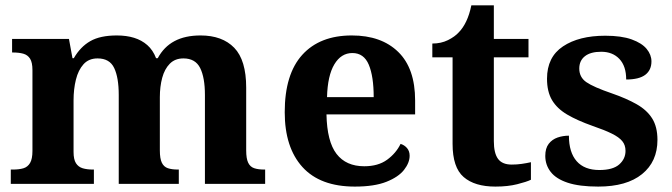

<svg xmlns="http://www.w3.org/2000/svg" viewBox="-20 -680 2484 710"><path d="M19.9 0V-53H27.7Q50.7 -53 66.5 -57.7Q82.3 -62.4 91.2 -77.4Q100 -92.3 100 -122.1V-420.8Q100 -449 91.2 -463Q82.3 -476.9 66.3 -481.4Q50.2 -485.9 28.2 -485.9H24.7V-536H235L248 -464.9H253Q277.2 -506.9 313.9 -527.9Q350.5 -548.9 412.1 -548.9Q447.6 -548.9 475.8 -540.2Q504 -531.5 524.9 -513.1Q545.7 -494.8 557.1 -464.9H563.4Q585.9 -506.9 625.2 -527.9Q664.5 -548.9 721.6 -548.9Q802 -548.9 846.2 -503.3Q890.4 -457.6 890.4 -355.8V-123.9Q890.4 -93.4 897.8 -78.2Q905.1 -63 920 -58Q934.9 -53 956.9 -53H960.5V0H737.8V-328.8Q737.8 -393.2 720.1 -428.6Q702.4 -464 658.3 -464Q627.2 -464 607.9 -444.4Q588.6 -424.8 579.8 -392.2Q571.1 -359.7 571.1 -320.8V-123.9Q571.1 -93.4 578.5 -78.2Q585.9 -63 600.8 -58Q615.6 -53 637.6 -53H641.2V0H419.1V-328.8Q419.1 -393.2 402.2 -428.6Q385.4 -464 340.8 -464Q308.2 -464 288.8 -442.4Q269.4 -420.8 260.7 -385.5Q252 -350.2 252 -309V-118.3Q252 -90.4 260.9 -76.5Q269.8 -62.6 285.7 -57.8Q301.6 -53 323.6 -53H327.2V0Z M1292.1 10Q1164 10 1098.4 -62.3Q1032.9 -134.6 1032.9 -265.2Q1032.9 -405.7 1097.8 -477.3Q1162.8 -548.9 1281 -548.9Q1390.2 -548.9 1452.6 -488Q1515.1 -427.2 1515.1 -308.2V-256.9H1187.3Q1189.3 -156.6 1224.5 -110.9Q1259.7 -65.2 1327 -65.2Q1378.4 -65.2 1411.5 -89.3Q1444.5 -113.4 1461.3 -147.9Q1475.3 -143.8 1485.1 -132.5Q1494.8 -121.1 1494.8 -104.1Q1494.8 -78.3 1474.1 -51.8Q1453.3 -25.3 1408.8 -7.7Q1364.3 10 1292.1 10ZM1361.9 -320.8Q1361.9 -397.3 1343.8 -440.6Q1325.6 -483.9 1283 -483.9Q1241.4 -483.9 1216.4 -442.1Q1191.4 -400.4 1189.3 -320.8Z M1811.9 10Q1735.3 10 1694.5 -25.4Q1653.6 -60.7 1653.6 -147.9V-468H1578.7V-519Q1611.2 -519 1636.7 -531.7Q1662.2 -544.4 1677 -560.9Q1692.3 -576.5 1704.2 -601.4Q1716 -626.2 1723 -660.2H1806.2V-536H1934.3V-468H1806.2V-158.2Q1806.2 -113.6 1821.7 -92.5Q1837.1 -71.4 1872.3 -71.4Q1891.5 -71.4 1909.4 -74Q1927.3 -76.6 1943.3 -80.2V-15.3Q1927.4 -7.5 1892.7 1.2Q1858 10 1811.9 10Z M2192.1 10Q2122.4 10 2079.3 -4.3Q2036.2 -18.6 2016.3 -44.5Q1996.4 -70.3 1996.4 -103.5Q1996.4 -131.7 2009.1 -148.2Q2021.9 -164.6 2041.9 -171.5Q2061.9 -178.3 2083.8 -178.3Q2083.8 -116.5 2112.5 -83.9Q2141.2 -51.3 2196.4 -51.3Q2246.5 -51.3 2269.8 -71.9Q2293.1 -92.5 2293.1 -122Q2293.1 -143.6 2281.1 -158.1Q2269.2 -172.7 2242.7 -185.8Q2216.2 -199 2171.8 -214.2Q2115 -234.3 2077.4 -256.4Q2039.9 -278.5 2021.3 -309.9Q2002.8 -341.3 2002.8 -388.9Q2002.8 -469.1 2061.9 -508.5Q2120.9 -547.9 2218.1 -547.9Q2278.3 -547.9 2316 -534.2Q2353.7 -520.6 2371.4 -499Q2389 -477.4 2389 -453Q2389 -420.8 2366.2 -403.4Q2343.3 -386 2295.6 -386Q2295.6 -435.5 2270.5 -462Q2245.4 -488.6 2203.2 -488.6Q2163.8 -488.6 2142.9 -472.1Q2122.1 -455.7 2122.1 -426.5Q2122.1 -394.3 2148.3 -376.2Q2174.5 -358 2243.2 -334.5Q2296.8 -315.9 2334.4 -294.5Q2372.1 -273.1 2391.6 -242.1Q2411.2 -211 2411.2 -162.7Q2411.2 -82.3 2354.3 -36.2Q2297.4 10 2192.1 10Z"/></svg>

Font: Noto Serif Lao
Style: Regular
Weight: 400
Designer: Monotype Design Team
Foundry: Monotype Imaging Inc.
Version: Version 2.003